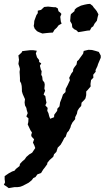

<svg xmlns="http://www.w3.org/2000/svg" viewBox="-27 -760 540 991"><path d="M18 211 6 202 -7 194 -1 181 -3 165V149L19 134L36 125L48 121L55 112L74 97L76 86L88 73L100 63L109 50L124 37L139 28L155 4L150 -10L143 -24L149 -41L136 -55L134 -63L138 -76L130 -88L123 -103L116 -118L119 -130L120 -149L109 -159L116 -176L111 -192L109 -203L102 -216L100 -231L102 -248L98 -257L90 -275L86 -289V-299L85 -316L82 -330L76 -341V-357L75 -374L74 -389L76 -404L73 -415L68 -430L71 -451L68 -474L84 -488L88 -496L103 -498L129 -501H144L163 -498L158 -484L164 -464L175 -450V-440L186 -433L179 -421L184 -400L188 -393L186 -374L191 -364L193 -346L202 -334L204 -323L202 -302L206 -292L198 -272L207 -264L210 -244L213 -230L207 -216L219 -203L217 -188L223 -176L227 -160L232 -147L252 -155L253 -168L268 -188L269 -199L280 -211L283 -231L286 -239L292 -254L298 -272L311 -285L312 -301L323 -322L327 -331L334 -346L330 -358L341 -380L350 -392L351 -403L357 -413L368 -427L371 -444L379 -451L386 -461L402 -483L405 -497L417 -500L430 -503L448 -502L467 -497L483 -492L493 -473V-462L479 -429L476 -419L466 -398L467 -390L454 -374L455 -359L443 -347L440 -326L441 -314L425 -295L418 -288V-269L414 -252L408 -244L394 -230L392 -213L381 -201L373 -188L370 -173L361 -155V-145L347 -128L339 -112L337 -103L328 -85L319 -75L312 -54L305 -48L297 -32L286 -13L271 2L264 24L252 36L248 49L229 66L217 81V87L204 105L196 115L185 133L166 140L156 154L145 159L137 170L121 183L106 191L88 200L77 204L62 206H47ZM377 -594 367 -604 356 -609 346 -619 344 -636 335 -651 336 -662 337 -677 339 -687 357 -702 359 -711 369 -720 391 -731 410 -736 425 -739 438 -740 451 -730 457 -721 465 -712 472 -703 481 -686 477 -672 473 -653 461 -638 454 -624 445 -618 437 -603 424 -602 413 -600 396 -597ZM192 -587 174 -594 164 -599 152 -612 147 -626 149 -638 150 -652 154 -663 161 -682 168 -692V-705L185 -709L201 -724L221 -726L249 -723H260L271 -717L275 -702L284 -695L290 -688L284 -673L285 -666L287 -649L291 -638L276 -630L266 -617L254 -606L246 -592L230 -591L209 -589Z"/></svg>

Font: Winky Rough Medium
Style: Italic
Weight: 500
Italic angle: -8.97852°
Designer: Simon Atzbach
Foundry: typofactur
Version: Version 1.206; ttfautohint (v1.8.4.7-5d5b)